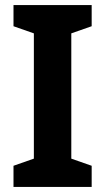

<svg xmlns="http://www.w3.org/2000/svg" viewBox="-20 -734 413 754"><path d="M340 0V-83L260 -111V-603L340 -631V-714H33V-631L113 -603V-111L33 -83V0Z"/></svg>

Font: Noto Sans Devanagari SemiCondensed
Style: Bold
Weight: 700
Width: 4
Designer: Jelle Bosma - Monotype Design Team
Foundry: Monotype Imaging Inc.
Version: Version 2.004